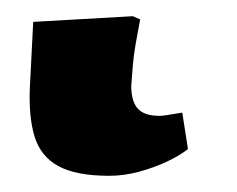

<svg xmlns="http://www.w3.org/2000/svg" viewBox="-20 17 293 237"><path d="M115 234Q74 234 52 222Q30 210 22.5 185Q15 160 17 122L21 44L144 37L153 41Q150 57 147.5 71Q145 85 144 97.5Q143 110 142 123Q142 142 150 151Q158 160 177 160Q180 160 186.5 159Q193 158 205 156L212 201Q202 209 186 216.5Q170 224 151.5 229Q133 234 115 234Z"/></svg>

Font: Literata 18pt
Style: Bold Italic
Weight: 700
Italic angle: -2°
Designer: Latin by Veronika Burian and Jose Scaglione. Greek by Irene Vlachou. Cyrillic by Vera Evstafieva
Foundry: TypeTogether
Version: Version 3.103;gftools[0.9.29]